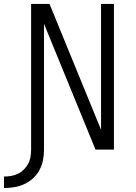

<svg xmlns="http://www.w3.org/2000/svg" viewBox="-66 -755 686 969"><path d="M-46 194V136Q-28 136 -10 133Q8 130 24.5 122Q41 114 54.5 100.5Q68 87 76.5 71Q85 55 88 36.5Q91 18 91 0V-735H184L444 -100V-735H509V0H416L156 -635V0Q156 27 151 53Q146 79 133.5 102.5Q121 126 101 144.5Q81 163 57 174Q33 185 6.5 189.5Q-20 194 -46 194Z"/></svg>

Font: Iosevka Curly Light Extended
Style: Regular
Weight: 300
Width: 7
Monospace: yes
Designer: Belleve Invis
Foundry: Belleve Invis
Version: Version 11.1.0; ttfautohint (v1.8.3)